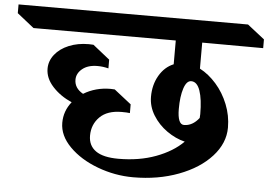

<svg xmlns="http://www.w3.org/2000/svg" viewBox="-138 -859 1321 941"><g transform="rotate(5 522.5 -388.5)"><path d="M829 -550Q873 -527 910 -485Q947 -443 969 -388Q991 -333 991 -274Q991 -197 932 -132Q873 -67 772 -29Q671 9 549 9Q459 9 373.5 -23Q288 -55 234 -109.5Q180 -164 180 -227Q180 -285 217 -331Q160 -356 122.5 -397Q85 -438 85 -485Q85 -523 110 -554.5Q135 -586 178.5 -604Q222 -622 276 -622Q288 -622 299 -621L382 -555V-512Q355 -519 328 -519Q281 -519 253.5 -496.5Q226 -474 226 -443Q226 -401 269 -377Q328 -413 402 -413L422 -412L506 -346V-303Q492 -305 466 -305Q395 -305 358 -268Q321 -231 321 -176Q321 -127 357.5 -101Q394 -75 469 -75Q571 -75 653 -105.5Q735 -136 786 -187Q740 -198 697.5 -228Q655 -258 628.5 -301Q602 -344 602 -392Q602 -451 628.5 -496.5Q655 -542 699 -560V-677H-1L-84 -743V-786H1045L1129 -720V-677L829 -678ZM850 -328Q850 -401 835.5 -443Q821 -485 792 -485Q769 -485 756 -445.5Q743 -406 743 -344Q743 -307 751 -287.5Q759 -268 775 -268Q817 -268 849 -309V-310Q850 -316 850 -328Z"/></g></svg>

Font: Inknut Antiqua Medium
Style: Regular
Weight: 500
Designer: Claus Eggers Sørensen
Foundry: Claus Eggers Sørensen
Version: Version 1.003; ttfautohint (v1.8.2) -l 8 -r 50 -G 200 -x 14 